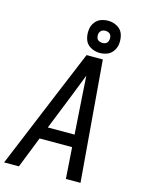

<svg xmlns="http://www.w3.org/2000/svg" viewBox="-140 -1046 856 1129"><g transform="rotate(15 287.5 -481.5)"><path d="M-1 0H89L164 -190H362L375 0H464L403 -735H304L202 -490ZM194 -265 284 -490Q296 -522 309 -554Q322 -586 334 -618Q336 -586 338 -554Q340 -522 342 -490L357 -265ZM375 -767Q396 -767 417.5 -774.5Q439 -782 453 -801Q467 -820 471 -841Q476 -873 467.5 -902.5Q459 -932 432.5 -947.5Q406 -963 375 -963Q353 -963 332 -955.5Q311 -948 296.5 -929Q282 -910 279 -889Q274 -857 282.5 -827.5Q291 -798 317.5 -782.5Q344 -767 375 -767ZM375 -828Q363 -828 353 -833.5Q343 -839 339.5 -850.5Q336 -862 338 -874Q340 -882 345 -889Q350 -896 358.5 -899Q367 -902 375 -902Q387 -902 397 -896Q407 -890 410 -879Q413 -868 411 -856Q410 -848 404.5 -840.5Q399 -833 391 -830.5Q383 -828 375 -828Z"/></g></svg>

Font: Iosevka Sparkle
Style: Italic
Weight: 400
Italic angle: -9°
Designer: Belleve Invis
Foundry: Belleve Invis
Version: Version 4.5.0; ttfautohint (v1.8.3)